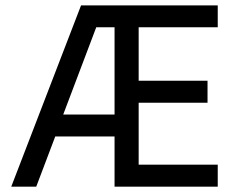

<svg xmlns="http://www.w3.org/2000/svg" viewBox="-20 -696 893 716"><path d="M407.2 0V-187H186L115.2 0H22L282.2 -675.8H792V-594.2H497.1V-395H753.9V-313H497.1V-82H792V0ZM407.2 -594.2H338.9L215.8 -269H407.2Z"/></svg>

Font: ClearSansRegular
Style: Regular
Weight: 400
Foundry: Intel Corporation
Version: Version 1.00